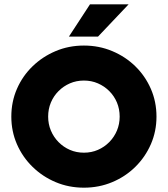

<svg xmlns="http://www.w3.org/2000/svg" viewBox="-20 -847 769 880"><path d="M364.6 13.2Q295.1 13.2 235.1 -12.2Q175 -37.5 129.2 -82.3Q83.3 -127.1 57.6 -186.1Q31.9 -245.1 31.9 -312.5Q31.9 -380.6 57.6 -439.6Q83.3 -498.6 129.2 -543.1Q175 -587.5 235.1 -612.8Q295.1 -638.2 364.6 -638.2Q434 -638.2 494.4 -612.8Q554.9 -587.5 600.3 -543.1Q645.8 -498.6 671.5 -439.6Q697.2 -380.6 697.2 -312.5Q697.2 -245.1 671.5 -186.1Q645.8 -127.1 600.3 -82.3Q554.9 -37.5 494.4 -12.2Q434 13.2 364.6 13.2ZM364.6 -147.2Q399.3 -147.2 428.8 -160.1Q458.3 -172.9 480.9 -195.8Q503.5 -218.8 516 -248.6Q528.5 -278.5 528.5 -312.5Q528.5 -347.2 516 -377.1Q503.5 -406.9 480.9 -429.5Q458.3 -452.1 428.8 -464.9Q399.3 -477.8 364.6 -477.8Q329.9 -477.8 300.3 -464.9Q270.8 -452.1 248.3 -429.5Q225.7 -406.9 213.2 -377.1Q200.7 -347.2 200.7 -312.5Q200.7 -278.5 213.2 -248.6Q225.7 -218.8 248.3 -195.8Q270.8 -172.9 300.3 -160.1Q329.9 -147.2 364.6 -147.2ZM295.8 -679.2 392.4 -827.1H569.4L429.2 -679.2Z"/></svg>

Font: Afacad Flux ExtraBold
Style: Regular
Weight: 800
Designer: Kristian Moeller
Foundry: Dicotype
Version: Version 1.100